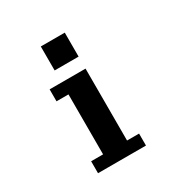

<svg xmlns="http://www.w3.org/2000/svg" viewBox="-173 -918 1038 1067"><g transform="rotate(-30 346.0 -384.5)"><path d="M153.8 0V-76.7H230.5V-461.4H153.8V-538.1H384.3V-76.7H461.4V0ZM230.5 -615.2V-769H384.3V-615.2Z"/></g></svg>

Font: Good Old DOS
Style: Regular
Weight: 400
Designer: Vasily Draigo
Foundry: Vasily Draigo
Version: 1.0